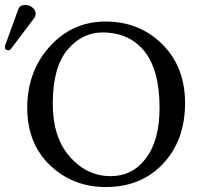

<svg xmlns="http://www.w3.org/2000/svg" viewBox="-36 -745 797 775"><path d="M66 -725Q82 -725 95 -714.5Q108 -704 108 -690Q108 -680 102 -672L10 -550Q4 -542 -2 -542Q-16 -542 -16 -555Q-16 -559 -14 -565L38 -708Q44 -725 66 -725ZM377 -614Q295 -614 236 -543.5Q177 -473 177 -327Q177 -190 246 -112Q315 -34 411 -34Q499 -34 553.5 -106.5Q608 -179 608 -310Q608 -462 547 -538Q486 -614 377 -614ZM711 -329Q711 -179 622.5 -84.5Q534 10 391 10Q258 10 166 -78Q74 -166 74 -310Q74 -457 165 -557.5Q256 -658 390 -658Q527 -658 619 -566.5Q711 -475 711 -329Z"/></svg>

Font: Libertinus Sans
Style: Regular
Weight: 400
Designer: Philipp H. Poll
Foundry: Khaled Hosny
Version: Version 6.1